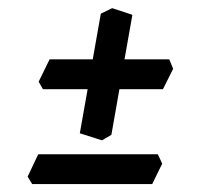

<svg xmlns="http://www.w3.org/2000/svg" viewBox="-20 -512 500 478"><path d="M233.9 -162.6 178.7 -180.2 198.2 -290H86.9L76.2 -308.6L103.5 -364.3H210.9L231 -478L259.3 -491.7L309.6 -475.1L290 -364.3H401.4L411.1 -340.8L385.7 -290H277.3L257.3 -176.3ZM358.9 -53.7H60.1L48.8 -72.3L75.2 -127.9H373L383.8 -104.5Z"/></svg>

Font: Kelvinch
Style: Bold Italic
Weight: 700
Italic angle: -10°
Designer: Paul James Miller
Foundry: High-Logic / Made with FontCreator
Version: Version 3.30 September 23, 2016